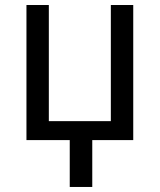

<svg xmlns="http://www.w3.org/2000/svg" viewBox="-20 -556 634 762"><path d="M173.8 -75.2H419.9V-536.1H508.8V0H346.2V186H256.8V0H85V-536.1H173.8Z"/></svg>

Font: Genotype
Style: Regular
Weight: 400
Foundry: Ascender Corporation
Version: Version 1.00